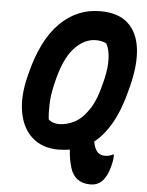

<svg xmlns="http://www.w3.org/2000/svg" viewBox="-60 -768 770 1004"><g transform="rotate(5 325.0 -266.5)"><path d="M426 -720Q519 -720 570.5 -674Q622 -628 633 -544Q644 -460 615 -345L611 -329Q584 -220 544 -149Q504 -78 453 -38Q455 -29 457 -21Q465 7 479 19Q493 31 515 31Q539 31 556 21H562Q562 50 553 83Q546 111 536 130.5Q526 150 513 163Q489 187 452 187Q370 187 346 109Q339 85 335 62Q331 39 330 15Q301 20 269 20Q186 20 133 -26.5Q80 -73 64.5 -156Q49 -239 76 -347L80 -363Q125 -542 214.5 -631Q304 -720 426 -720ZM217 -311Q205 -260 203.5 -214Q202 -168 206 -133Q216 -123 230.5 -118Q245 -113 260 -113Q302 -113 342.5 -134Q383 -155 418 -208Q453 -261 475 -357L478 -370Q492 -429 490 -477Q488 -525 471 -555Q459 -561 446 -564Q433 -567 416 -567Q354 -567 301.5 -509Q249 -451 220 -324Z"/></g></svg>

Font: Recursive Sn Csl St XBd
Style: Italic
Weight: 800
Italic angle: -15°
Version: Version 1.079;hotconv 1.0.112;makeotfexe 2.5.65598; ttfautoh